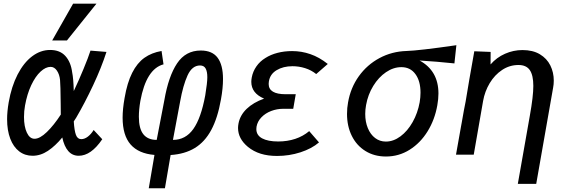

<svg xmlns="http://www.w3.org/2000/svg" viewBox="-20 -828 3040 1028"><path d="M18 -190Q18 -230 26.5 -280Q41.5 -365.5 74.2 -429Q107 -492.5 152 -526.5Q197 -560.5 248.5 -560.5Q301 -560.5 330.2 -528Q359.5 -495.5 366.5 -440Q373 -410 375 -340.5Q401.5 -396.5 427.2 -458.8Q453 -521 464.5 -557L550 -550Q523 -466 478.5 -371.2Q434 -276.5 388 -198L375 -178Q378 -129 386.5 -106Q395 -83 415 -83Q433 -83 450.5 -96.5Q468 -110 481.5 -132L527.5 -82.5Q467.5 6 401.5 6Q367.5 6 345.5 -19.2Q323.5 -44.5 313.5 -92Q276 -46.5 236.5 -20.2Q197 6 154.5 6Q113.5 6 82.8 -17.5Q52 -41 35 -85.2Q18 -129.5 18 -190ZM259.5 -611.5 371.5 -808.5H496.5L338.5 -611.5ZM108.5 -201.5Q108.5 -150.5 123.8 -117.8Q139 -85 165 -85Q193.5 -85 231 -121.2Q268.5 -157.5 305.5 -214.5Q305 -232.5 305 -271.5Q304 -374.5 301.5 -400Q298.5 -429.5 284.8 -449.8Q271 -470 251 -470Q224.5 -470 197 -444.5Q169.5 -419 147.2 -371.8Q125 -324.5 114 -263Q108.5 -233.5 108.5 -201.5Z M807 1.5Q722 -5.5 679.2 -54.5Q636.5 -103.5 636.5 -198Q636.5 -244.5 647 -303Q661 -385.5 687.8 -438.2Q714.5 -491 753.2 -518.5Q792 -546 845 -555L855.5 -483.5Q763 -459 731.5 -287.5Q723.5 -241 723.5 -203Q723.5 -139.5 747.5 -109.2Q771.5 -79 819 -79L860 -292Q882 -419.5 928 -488.5Q974 -557.5 1055 -557.5Q1116.5 -557.5 1145.2 -518.8Q1174 -480 1174 -405Q1174 -355.5 1163 -295.5Q1145.5 -196 1111 -132Q1076.5 -68 1023 -35.5Q969.5 -3 893.5 2L863 180H776.5ZM1079 -318Q1090 -385 1090 -414.5Q1090 -445 1081 -461.2Q1072 -477.5 1051 -477.5Q1008.5 -477.5 984.2 -424.2Q960 -371 944.5 -284.5L906 -79Q973.5 -79 1015 -137.2Q1056.5 -195.5 1079 -318Z M1307.5 -41.5Q1254.5 -85.5 1254.5 -143Q1254.5 -153.5 1257 -167Q1265.5 -211.5 1301 -245.5Q1336.5 -279.5 1394 -300Q1325.5 -329 1325.5 -390Q1325.5 -400 1328 -413.5Q1334 -445.5 1352.8 -472.5Q1371.5 -499.5 1401 -517.5Q1429 -535.5 1465.8 -545Q1502.5 -554.5 1544 -554.5Q1595 -554.5 1642 -538Q1689 -522 1735 -485.5L1673 -431.5Q1647 -452.5 1613.8 -463Q1580.5 -473.5 1546 -473.5Q1496.5 -473.5 1461 -452.2Q1425.5 -431 1419.5 -391Q1418.5 -382 1418.5 -378.5Q1418.5 -323.5 1509.5 -323.5H1563.5L1550 -245.5H1496Q1463 -245.5 1432 -233.8Q1401 -222 1379.8 -200Q1358.5 -178 1353.5 -149.5Q1352.5 -140.5 1352.5 -137Q1352.5 -104 1383.5 -87.2Q1414.5 -70.5 1469.5 -70.5Q1518.5 -70.5 1560.8 -84.5Q1603 -98.5 1635.5 -126L1688 -65.5Q1649 -32 1588.8 -12.5Q1528.5 7 1463.5 7Q1414.5 7 1376 -5Q1337.5 -17 1307.5 -41.5Z M1838 -218Q1838 -250.5 1843.5 -279.5Q1857 -358 1901.2 -419.8Q1945.5 -481.5 2011.8 -517Q2078 -552.5 2156 -555Q2223 -557 2423.5 -586L2413 -488.5Q2318 -498.5 2226.5 -504Q2327.5 -449 2327.5 -327.5Q2327.5 -298.5 2321.5 -264.5Q2308 -187.5 2269.5 -125Q2231 -62.5 2173.2 -26.2Q2115.5 10 2046.5 10Q1984 10 1936.5 -19.5Q1889 -49 1863.5 -100.8Q1838 -152.5 1838 -218ZM2227 -280.5Q2231.5 -307.5 2231.5 -332Q2231.5 -394 2204.2 -431.2Q2177 -468.5 2129 -468.5Q2086.5 -468.5 2046.8 -441.5Q2007 -414.5 1978.5 -368Q1950 -321.5 1940 -265.5Q1935.5 -241 1935.5 -218Q1935.5 -175.5 1949.5 -141.8Q1963.5 -108 1988.5 -89Q2013.5 -70 2046 -70Q2086.5 -70 2124.2 -98Q2162 -126 2189.2 -174.2Q2216.5 -222.5 2227 -280.5Z M2835.5 -368Q2835.5 -425 2816.8 -452.5Q2798 -480 2756 -480Q2708.5 -480 2668.5 -453.5Q2628.5 -427 2602 -382.8Q2575.5 -338.5 2566.5 -287L2516.5 0H2421.5L2449 -154.5L2452 -170.5Q2457 -200.5 2464 -238.2Q2471 -276 2473 -284Q2490.5 -392 2519.5 -553.5L2607 -550L2606.5 -483Q2639 -520.5 2684 -540.2Q2729 -560 2777.5 -560Q2833 -560 2870.5 -537.5Q2908 -515 2926.5 -477.8Q2945 -440.5 2945 -396.5Q2945 -376 2941.5 -358.5L2851 156.5H2752.5L2817 -209.5Q2835.5 -312.5 2835.5 -368Z"/></svg>

Font: JuliaMono MediumItalic
Style: Regular
Weight: 500
Italic angle: -9°
Monospace: yes
Designer: cormullion
Foundry: corm
Version: Version 0.049; ttfautohint (v1.8.4)